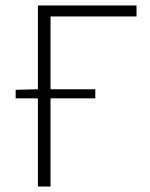

<svg xmlns="http://www.w3.org/2000/svg" viewBox="-20 -679 546 699"><path d="M37 -321V-352L118 -354V-659H477V-619H164V-354H327V-321H164V0H118V-321Z"/></svg>

Font: Giro Light
Style: Regular
Weight: 300
Designer: Paul D. Hunt
Foundry: Adobe Systems Incorporated
Version: Version 1.000;PS 1.0;hotconv 1.0.88;makeotf.lib2.5.647800